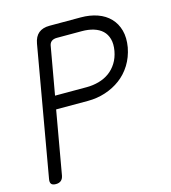

<svg xmlns="http://www.w3.org/2000/svg" viewBox="-110 -820 820 919"><g transform="rotate(-15 300.0 -360.0)"><path d="M147 -335 92 -22Q89 -6 79.5 2Q70 10 54 10Q37 10 31 2Q25 -6 28 -22L140 -663Q146 -697 166 -713.5Q186 -730 220 -730H375Q420 -730 457 -717Q494 -704 518.5 -678.5Q543 -653 553 -616.5Q563 -580 555 -533Q546 -486 523 -449Q500 -412 466.5 -387Q433 -362 391.5 -348.5Q350 -335 305 -335ZM159 -400H316Q347 -400 376 -408Q405 -416 428 -432.5Q451 -449 467 -474.5Q483 -500 489 -533Q495 -567 488 -592Q481 -617 464 -633Q447 -649 421 -657Q395 -665 363 -665H239Q222 -665 212 -657Q202 -649 200 -632Z"/></g></svg>

Font: Maple Mono ExtraLight
Style: Italic
Weight: 275
Italic angle: -10°
Monospace: yes
Designer: subframe7536
Version: Version 7.000